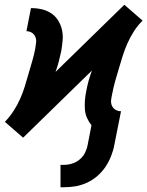

<svg xmlns="http://www.w3.org/2000/svg" viewBox="-46 -564 619 806"><path d="M224 222H208V128H223Q240 128 257.5 122.5Q275 117 289 105Q303 93 311 77Q319 61 322 44L338 -38Q327 -52 319.5 -68.5Q312 -85 310.5 -104Q309 -123 310.5 -142.5Q312 -162 316 -181Q320 -203 326 -225Q332 -247 340 -268L51 14L13 -19L-26 -53H-25Q-5 -74 11 -98.5Q27 -123 38.5 -149Q50 -175 58 -201Q66 -227 73.5 -253.5Q81 -280 89 -306.5Q97 -333 102 -360Q104 -373 105.5 -385.5Q107 -398 102.5 -409Q98 -420 88 -426.5Q78 -433 65 -433L84 -530Q108 -530 129.5 -525Q151 -520 168.5 -508.5Q186 -497 197.5 -479Q209 -461 214 -439.5Q219 -418 217 -395Q215 -372 211 -349Q206 -327 200.5 -305Q195 -283 187 -262L476 -544L514 -511L553 -477H552Q531 -456 515.5 -431.5Q500 -407 488.5 -381Q477 -355 469 -329Q461 -303 453 -276.5Q445 -250 437.5 -223.5Q430 -197 425 -170Q422 -157 420.5 -144.5Q419 -132 423.5 -121Q428 -110 438.5 -103.5Q449 -97 462 -97L434 44Q430 67 420.5 91Q411 115 397 136Q383 157 363 174.5Q343 192 319 203Q295 214 271 218Q247 222 224 222Z"/></svg>

Font: Lode
Style: Bold Italic
Weight: 700
Italic angle: -11°
Monospace: yes
Designer: Belleve Invis
Foundry: Belleve Invis
Version: Version 29.2.0; ttfautohint (v1.8.3)